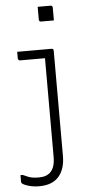

<svg xmlns="http://www.w3.org/2000/svg" viewBox="-63 -791 475 1026"><g transform="rotate(-5 175.0 -278.0)"><path d="M234 -526Q238 -526 240.5 -524.5Q243 -523 244 -520.5Q245 -518 245 -515Q245 -454 245 -397.5Q245 -341 245 -287Q245 -233 245 -178.5Q245 -124 245 -68Q245 -12 245 50Q245 84 236.5 111.5Q228 139 211 159Q194 179 167.5 189.5Q141 200 105 200Q82 200 63 196Q44 192 31 186.5Q18 181 13 176Q12 174 11 172.5Q10 171 10 168Q10 159 10 150Q10 141 10 132H22Q37 139 49.5 144Q62 149 76 151Q90 153 108 153Q129 153 145 147Q161 141 172 129Q180 120 185 108.5Q190 97 192.5 82.5Q195 68 195 50Q195 -22 195 -87Q195 -152 195 -214.5Q195 -277 195 -342Q195 -407 195 -479H184Q169 -479 153.5 -479Q138 -479 122.5 -479Q107 -479 91.5 -479Q76 -479 61 -479Q57 -479 53.5 -482.5Q50 -486 50 -490Q50 -499 50 -508Q50 -517 50 -526Q73 -526 96 -526Q119 -526 142 -526Q165 -526 188 -526Q211 -526 234 -526ZM180 -756Q189 -756 197.5 -756Q206 -756 214.5 -756Q223 -756 231.5 -756Q240 -756 249 -756Q254 -756 257 -753Q260 -750 260 -745V-676Q251 -676 242.5 -676Q234 -676 225.5 -676Q217 -676 208.5 -676Q200 -676 191 -676Q186 -676 183 -679Q180 -682 180 -687Z"/></g></svg>

Font: Recursive Sans Linear Light
Style: Regular
Weight: 300
Version: Version 1.085